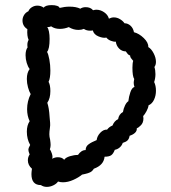

<svg xmlns="http://www.w3.org/2000/svg" viewBox="-20 -731 667 751"><path d="M560 -547Q572 -540 581 -522.5Q590 -505 590 -489Q590 -477 584 -469Q588 -457 588 -441Q588 -425 583 -410Q590 -396 590 -376Q590 -357 582.5 -341Q575 -325 561 -319Q560 -309 553 -296Q546 -283 540 -277L541 -268Q541 -250 530 -240Q521 -231 515 -229Q516 -219 508 -211.5Q500 -204 487 -200Q485 -188 479 -182Q473 -176 460 -172Q457 -162 448.5 -154.5Q440 -147 429 -145Q423 -129 414.5 -123.5Q406 -118 389 -118Q386 -85 347 -71Q341 -61 332.5 -57Q324 -53 314.5 -51Q305 -49 301 -48Q288 -37 267 -27.5Q246 -18 226 -18Q216 -18 207 -21Q201 -12 188.5 -6Q176 0 163 0Q150 0 140 -7Q103 -7 103 -50Q103 -57 105 -71Q89 -85 89 -104Q89 -117 96 -127Q91 -139 91 -145Q91 -152 98 -164Q85 -187 85 -216Q85 -241 96 -257Q86 -278 86 -304Q86 -335 100 -363Q94 -373 89.5 -389.5Q85 -406 85 -422Q85 -447 96 -461Q89 -470 84.5 -485Q80 -500 80 -515Q80 -535 88 -546Q87 -549 87 -555Q87 -567 92 -575Q85 -590 87 -617Q68 -629 68 -651Q68 -662 74 -672Q80 -682 91 -687Q95 -697 105 -703Q115 -709 126 -709Q140 -709 151 -701Q158 -711 182 -711Q195 -711 203.5 -708Q212 -705 213 -700Q233 -705 252 -705Q278 -705 294 -697Q303 -703 315 -703Q334 -703 344 -691Q352 -693 357 -693Q373 -693 387.5 -683Q402 -673 406 -658Q416 -663 425 -663Q438 -663 449.5 -656Q461 -649 467 -640Q480 -640 490.5 -630.5Q501 -621 504 -605Q524 -600 542.5 -582Q561 -564 560 -547ZM285 -125Q298 -144 315 -144Q315 -158 326.5 -166.5Q338 -175 358 -183Q360 -199 372.5 -212Q385 -225 399 -224Q407 -235 420 -240Q427 -258 442 -265Q445 -284 461 -293Q463 -306 469 -318.5Q475 -331 482 -335Q484 -353 490 -370.5Q496 -388 506 -391Q503 -399 503 -407Q503 -412 505 -422Q498 -432 498 -466Q498 -484 501 -493Q500 -495 494.5 -501Q489 -507 489 -514Q482 -516 478 -522Q474 -528 472 -530Q457 -530 446 -541Q435 -552 433 -568Q425 -567 413.5 -571.5Q402 -576 396 -584Q384 -581 365.5 -588.5Q347 -596 343 -612Q340 -611 332 -611Q318 -611 308 -618Q299 -614 287 -614Q267 -614 249 -625Q232 -618 214 -618Q194 -618 180 -628Q174 -625 166 -625Q165 -625 165 -624.5Q165 -624 165 -624Q169 -620 171.5 -607.5Q174 -595 174 -579Q174 -539 164 -528Q169 -520 173 -498.5Q177 -477 177 -455Q177 -425 170 -411Q177 -398 177 -375Q177 -346 165 -329Q172 -309 174 -274L176 -251Q177 -242 175 -229Q173 -216 173 -206Q173 -196 176 -185Q178 -171 178 -164Q178 -155 175 -147Q179 -142 183 -130Q187 -118 184 -110Q195 -116 206 -116Q223 -116 231 -106Q237 -115 253.5 -120Q270 -125 285 -125Z"/></svg>

Font: Pangolin
Style: Regular
Weight: 400
Designer: Kevin Burke
Foundry: Google, Inc.
Version: Version 1.101